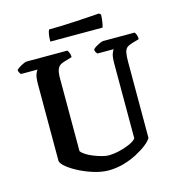

<svg xmlns="http://www.w3.org/2000/svg" viewBox="-123 -964 985 1069"><g transform="rotate(-15 369.5 -429.0)"><path d="M372 0Q334 0 290.5 -13Q247 -26 207.5 -46Q168 -66 142.5 -87Q117 -108 115 -123V-564Q115 -606 122.5 -624Q130 -642 134 -645H38Q35 -648 31 -655Q27 -662 26 -671Q32 -678 44 -685.5Q56 -693 68.5 -698.5Q81 -704 87 -704H322Q326 -699 330.5 -688Q335 -677 335 -663L292 -650Q277 -646 266 -639Q255 -632 248.5 -615.5Q242 -599 242 -564V-146Q250 -134 269.5 -122Q289 -110 312.5 -101Q336 -92 357.5 -86.5Q379 -81 392 -81Q423 -81 456.5 -89Q490 -97 516.5 -109Q543 -121 555 -135V-564Q555 -606 562 -624Q569 -642 573 -645H479Q476 -648 471.5 -655Q467 -662 467 -671Q472 -678 484.5 -685.5Q497 -693 509.5 -698.5Q522 -704 528 -704H709Q714 -699 718 -688Q722 -677 722 -663L681 -651Q661 -645 650.5 -636.5Q640 -628 636 -609.5Q632 -591 632 -556V-118Q624 -102 598.5 -82Q573 -62 537 -43Q501 -24 458.5 -12Q416 0 372 0ZM243 -777Q243 -804 246.5 -821.5Q250 -839 254 -844Q285 -844 327.5 -845.5Q370 -847 414 -849.5Q458 -852 493 -854.5Q528 -857 545 -858L555 -849Q554 -825 550.5 -805Q547 -785 544 -777Z"/></g></svg>

Font: Texturina 72pt
Style: Bold
Weight: 700
Designer: Guillermo Torres Carreño
Foundry: Omnibus-Type
Version: Version 1.002; ttfautohint (v1.8.3)